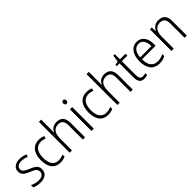

<svg xmlns="http://www.w3.org/2000/svg" viewBox="268 -2048 3347 3347"><g transform="rotate(-45 1941.5 -375.0)"><path d="M375 -138C375 -228 310 -259 226 -295C144 -330 101 -349 101 -408C101 -463 146 -494 219 -494C264 -494 311 -482 346 -464L367 -510C326 -529 277 -542 221 -542C114 -542 47 -489 47 -406C47 -318 108 -288 195 -251C278 -217 320 -193 320 -136C320 -75 281 -39 193 -39C137 -39 82 -56 41 -79V-23C76 -5 127 10 192 10C310 10 375 -44 375 -138Z M686 10C733 10 775 0 806 -15V-65C771 -50 731 -40 688 -40C577 -40 526 -128 526 -263C526 -409 587 -492 696 -492C728 -492 764 -484 794 -470L811 -517C780 -533 740 -542 695 -542C556 -542 469 -442 469 -262C469 -89 545 10 686 10Z M974 -517V-760H918V0H974V-289C974 -426 1027 -493 1126 -493C1201 -493 1242 -449 1242 -348V0H1297V-354C1297 -482 1240 -542 1133 -542C1052 -542 998 -498 974 -441H970C973 -466 974 -489 974 -517Z M1484 -730C1459 -730 1446 -713 1446 -686C1446 -658 1460 -641 1484 -641C1508 -641 1522 -658 1522 -686C1522 -713 1509 -730 1484 -730ZM1511 -532H1455V0H1511Z M1862 10C1909 10 1951 0 1982 -15V-65C1947 -50 1907 -40 1864 -40C1753 -40 1702 -128 1702 -263C1702 -409 1763 -492 1872 -492C1904 -492 1940 -484 1970 -470L1987 -517C1956 -533 1916 -542 1871 -542C1732 -542 1645 -442 1645 -262C1645 -89 1721 10 1862 10Z M2150 -517V-760H2094V0H2150V-289C2150 -426 2203 -493 2302 -493C2377 -493 2418 -449 2418 -348V0H2473V-354C2473 -482 2416 -542 2309 -542C2228 -542 2174 -498 2150 -441H2146C2149 -466 2150 -489 2150 -517Z M2764 -38C2710 -38 2689 -73 2689 -141V-486H2827V-532H2689V-658H2652L2634 -535L2565 -517V-486H2633V-139C2633 -36 2674 10 2754 10C2784 10 2810 4 2830 -4V-50C2813 -43 2789 -38 2764 -38Z M3110 -542C2977 -542 2904 -429 2904 -263C2904 -97 2979 10 3126 10C3185 10 3229 -1 3275 -24V-75C3224 -49 3184 -39 3129 -39C3020 -39 2961 -116 2960 -260H3296V-300C3296 -437 3235 -542 3110 -542ZM3109 -494C3199 -494 3240 -415 3240 -306H2962C2970 -430 3024 -494 3109 -494Z M3643 -542C3562 -542 3508 -497 3483 -440H3479L3472 -532H3427V0H3483V-292C3483 -427 3536 -493 3635 -493C3711 -493 3751 -448 3751 -349V0H3806V-356C3806 -484 3749 -542 3643 -542Z"/></g></svg>

Font: Noto Sans SemiCondensed Light
Style: Regular
Weight: 300
Width: 4
Designer: Monotype Design Team
Foundry: Monotype Imaging Inc.
Version: Version 2.013